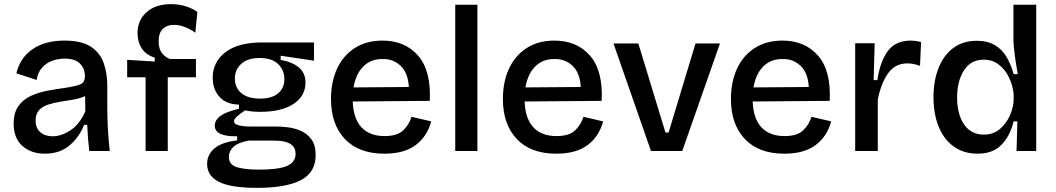

<svg xmlns="http://www.w3.org/2000/svg" viewBox="-20 -729 5098 927"><path d="M196 13Q131 13 88.5 -24Q46 -61 46 -132Q46 -185 69 -217Q92 -249 129 -266Q166 -283 208.5 -291Q251 -299 289 -304Q344 -312 367 -321.5Q390 -331 390 -362Q390 -397 366.5 -421.5Q343 -446 292 -446Q262 -446 233.5 -436Q205 -426 184 -403.5Q163 -381 157 -343L59 -375Q77 -450 137 -491.5Q197 -533 291 -533Q375 -533 419.5 -503Q464 -473 481 -423.5Q498 -374 498 -316V-212Q498 -162 501 -105.5Q504 -49 510 0H411Q404 -58 401 -126H386Q364 -69 317 -28Q270 13 196 13ZM234 -71Q275 -71 319 -99Q363 -127 392 -191L391 -265Q367 -254 335.5 -248.5Q304 -243 272 -238Q240 -233 212.5 -224Q185 -215 168.5 -197Q152 -179 152 -147Q152 -110 175 -90.5Q198 -71 234 -71Z M683 0V-356H594V-440L727 -432V-451Q684 -464 664 -496Q644 -528 644 -569Q644 -631 687.5 -670Q731 -709 806 -709Q846 -709 879 -698Q912 -687 933 -671L923 -571Q902 -587 874 -598Q846 -609 819 -609Q787 -609 766.5 -590Q746 -571 746 -529Q746 -492 763 -471.5Q780 -451 801 -444H926V-356H790V0Z M1222 178Q1096 178 1038 149.5Q980 121 980 62Q980 17 1016 -13Q1052 -43 1125 -51V-71Q1017 -69 1017 -122Q1017 -149 1044 -169Q1071 -189 1134 -204V-224Q1073 -225 1040 -261Q1007 -297 1007 -354Q1007 -430 1068.5 -477Q1130 -524 1245 -524H1496V-436L1335 -460V-440Q1394 -429 1424.5 -402Q1455 -375 1455 -330Q1455 -266 1397.5 -227.5Q1340 -189 1235 -189Q1222 -189 1206.5 -190Q1191 -191 1163 -196Q1138 -179 1124 -166.5Q1110 -154 1110 -144Q1110 -133 1122.5 -127.5Q1135 -122 1154 -120Q1173 -118 1190 -118H1318Q1337 -118 1368.5 -114.5Q1400 -111 1431 -98Q1462 -85 1483 -57Q1504 -29 1504 20Q1504 104 1432 141Q1360 178 1222 178ZM1236 -253Q1293 -253 1323 -278.5Q1353 -304 1353 -346Q1353 -391 1322.5 -420Q1292 -449 1234 -449Q1176 -449 1145 -421Q1114 -393 1114 -349Q1114 -306 1145 -279.5Q1176 -253 1236 -253ZM1229 90Q1325 90 1366 72Q1407 54 1407 14Q1407 -10 1395 -23Q1383 -36 1365 -42Q1347 -48 1329 -49Q1311 -50 1299 -50H1180Q1127 -40 1106 -19Q1085 2 1085 28Q1085 67 1124.5 78.5Q1164 90 1229 90Z M1836 13Q1712 13 1645 -58Q1578 -129 1578 -251Q1578 -333 1607 -396.5Q1636 -460 1692 -496.5Q1748 -533 1827 -533Q1935 -533 1998.5 -460.5Q2062 -388 2055 -242L1683 -239Q1686 -156 1725.5 -114Q1765 -72 1837 -72Q1898 -72 1926.5 -99.5Q1955 -127 1967 -165L2062 -143Q2043 -71 1987.5 -29Q1932 13 1836 13ZM1828 -444Q1772 -445 1735 -409Q1698 -373 1687 -307L1954 -309Q1950 -378 1914 -411.5Q1878 -445 1828 -444Z M2178 0V-706H2285V0Z M2666 13Q2542 13 2475 -58Q2408 -129 2408 -251Q2408 -333 2437 -396.5Q2466 -460 2522 -496.5Q2578 -533 2657 -533Q2765 -533 2828.5 -460.5Q2892 -388 2885 -242L2513 -239Q2516 -156 2555.5 -114Q2595 -72 2667 -72Q2728 -72 2756.5 -99.5Q2785 -127 2797 -165L2892 -143Q2873 -71 2817.5 -29Q2762 13 2666 13ZM2658 -444Q2602 -445 2565 -409Q2528 -373 2517 -307L2784 -309Q2780 -378 2744 -411.5Q2708 -445 2658 -444Z M3123 0 2942 -519H3062L3193 -89H3208L3338 -519H3456L3274 0Z M3767 13Q3643 13 3576 -58Q3509 -129 3509 -251Q3509 -333 3538 -396.5Q3567 -460 3623 -496.5Q3679 -533 3758 -533Q3866 -533 3929.5 -460.5Q3993 -388 3986 -242L3614 -239Q3617 -156 3656.5 -114Q3696 -72 3768 -72Q3829 -72 3857.5 -99.5Q3886 -127 3898 -165L3993 -143Q3974 -71 3918.5 -29Q3863 13 3767 13ZM3759 -444Q3703 -445 3666 -409Q3629 -373 3618 -307L3885 -309Q3881 -378 3845 -411.5Q3809 -445 3759 -444Z M4109 0V-520H4203L4198 -342H4216Q4229 -432 4266.5 -482.5Q4304 -533 4377 -533Q4387 -533 4399 -531.5Q4411 -530 4427 -526L4422 -411Q4391 -423 4361 -423Q4301 -423 4267 -374Q4233 -325 4218 -248V0Z M4700 13Q4633 13 4585 -21.5Q4537 -56 4512 -117.5Q4487 -179 4487 -260Q4487 -338 4511 -399.5Q4535 -461 4581.5 -496.5Q4628 -532 4696 -532Q4749 -532 4784.5 -510.5Q4820 -489 4841 -452Q4862 -415 4874 -371H4894Q4886 -414 4879.5 -462Q4873 -510 4873 -545V-706H4983V0H4888L4892 -143H4874Q4856 -71 4814.5 -29Q4773 13 4700 13ZM4730 -79Q4776 -79 4808 -106.5Q4840 -134 4857 -174Q4874 -214 4874 -251V-266Q4874 -290 4865 -320.5Q4856 -351 4838.5 -378Q4821 -405 4794 -423Q4767 -441 4730 -441Q4667 -441 4634 -389Q4601 -337 4601 -258Q4601 -177 4635 -128Q4669 -79 4730 -79Z"/></svg>

Font: Bricolage Grotesque 10pt Medium
Style: Regular
Weight: 500
Designer: Mathieu Triay
Foundry: Atelier Triay
Version: Version 1.000; ttfautohint (v1.8.4.7-5d5b);gftools[0.9.32]